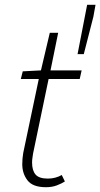

<svg xmlns="http://www.w3.org/2000/svg" viewBox="-20 -774 419 802"><path d="M172 8Q117 8 95 -20.5Q73 -49 73 -88Q73 -101 74 -111.5Q75 -122 77 -135L142 -444H67L75 -476L151 -480L188 -637H223L191 -480H321L313 -444H183L118 -132Q117 -123 115.5 -114.5Q114 -106 114 -95Q114 -62 128.5 -45Q143 -28 180 -28Q196 -28 211 -32Q226 -36 238 -43L251 -16Q237 -7 217 0.5Q197 8 172 8ZM304 -548 344 -754H379L370 -704L330 -548Z"/></svg>

Font: Source Sans 3 Light
Style: Italic
Weight: 300
Italic angle: -11°
Designer: Paul D. Hunt
Foundry: Adobe
Version: Version 3.046;hotconv 1.0.118;makeotfexe 2.5.65603